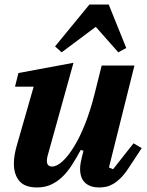

<svg xmlns="http://www.w3.org/2000/svg" viewBox="-20 -812 647 844"><path d="M143 12Q89 12 65 -16.5Q41 -45 41 -93Q41 -112 44.5 -132Q48 -152 54 -173L128 -431H46L61 -491L303 -536L189 -126Q186 -114 186 -105Q186 -80 209 -80Q230 -80 255 -103Q280 -126 305.5 -167.5Q331 -209 354 -267Q377 -325 395 -396L427 -524H571L459 -76L477 -68L567 -182L603 -161L547 -76Q529 -48 511.5 -30.5Q494 -13 477.5 -3.5Q461 6 446 9Q431 12 417 12Q392 12 375.5 5Q359 -2 349.5 -13.5Q340 -25 336 -39Q332 -53 332 -67Q332 -82 335 -98.5Q338 -115 341 -126L347 -149L335 -153Q316 -118 297 -88Q278 -58 255.5 -36Q233 -14 205.5 -1Q178 12 143 12ZM222 -608 373 -792H458L535 -601L500 -582L401 -694L251 -582Z"/></svg>

Font: IBM Plex Serif
Style: Bold Italic
Weight: 700
Italic angle: -14°
Designer: Mike Abbink, Paul van der Laan, Pieter van Rosmalen
Foundry: Bold Monday
Version: Version 3.001